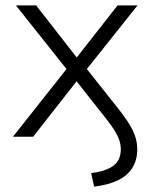

<svg xmlns="http://www.w3.org/2000/svg" viewBox="-20 -507 569 712"><path d="M329 185 318 135Q373 128 400.5 107.5Q428 87 428 46Q428 27 420.5 7.5Q413 -12 396 -36.5Q379 -61 352 -94L255 -217H273L103 0H28L240 -268V-234L39 -487H114L273 -283H256L416 -487H490L291 -237V-265L402 -125Q433 -87 452 -58.5Q471 -30 480 -5Q489 20 489 47Q489 87 470.5 116Q452 145 416.5 162Q381 179 329 185Z"/></svg>

Font: Nunito Sans 11pt Light
Style: Regular
Weight: 300
Version: Version 3.101;gftools[0.9.27]